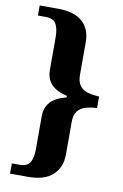

<svg xmlns="http://www.w3.org/2000/svg" viewBox="-97 -815 635 995"><g transform="rotate(10 221.0 -317.5)"><path d="M29 125V71H69Q111 71 125 46Q139 21 139 -26V-197Q139 -242 165.5 -271.5Q192 -301 249 -315V-323Q191 -337 165 -366Q139 -395 139 -440V-610Q139 -657 125 -682Q111 -707 69 -707H29V-760H125Q210 -760 253.5 -722Q297 -684 297 -614V-442Q297 -405 312.5 -385Q328 -365 355 -357.5Q382 -350 414 -349V-288Q382 -287 355 -279Q328 -271 312.5 -251.5Q297 -232 297 -194V-23Q297 45 253.5 85Q210 125 125 125Z"/></g></svg>

Font: Noto Serif Kannada
Style: Bold
Weight: 700
Version: Version 2.003